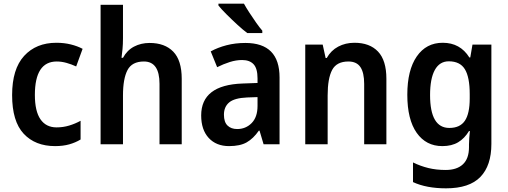

<svg xmlns="http://www.w3.org/2000/svg" viewBox="-20 -786 2767 1046"><path d="M280 10Q172 10 109 -57.5Q46 -125 46 -268Q46 -410 111.5 -481.5Q177 -553 287 -553Q329 -553 365.5 -544Q402 -535 430 -520L395 -424Q369 -436 342 -443.5Q315 -451 289 -451Q170 -451 170 -269Q170 -180 200.5 -136Q231 -92 288 -92Q324 -92 357 -102Q390 -112 419 -128V-26Q391 -9 357 0.5Q323 10 280 10Z M650 -578Q650 -546 647.5 -519Q645 -492 642 -471H650Q672 -512 710 -532Q748 -552 795 -552Q878 -552 924 -504.5Q970 -457 970 -357V0H849V-329Q849 -451 764 -451Q699 -451 674.5 -404Q650 -357 650 -266V0H528V-760H650Z M1317 -552Q1503 -552 1503 -364V0H1416L1394 -74H1390Q1360 -31 1324 -10.5Q1288 10 1228 10Q1158 10 1117 -34.5Q1076 -79 1076 -157Q1076 -323 1301 -331L1383 -334V-359Q1383 -413 1361.5 -436Q1340 -459 1299 -459Q1266 -459 1231.5 -448Q1197 -437 1163 -420L1128 -506Q1166 -527 1214 -539.5Q1262 -552 1317 -552ZM1326 -255Q1257 -252 1228.5 -228Q1200 -204 1200 -161Q1200 -121 1219.5 -102Q1239 -83 1272 -83Q1319 -83 1351 -115.5Q1383 -148 1383 -209V-257ZM1309 -766Q1321 -744 1339 -716.5Q1357 -689 1375.5 -662.5Q1394 -636 1409 -619V-606H1327Q1304 -623 1273 -651.5Q1242 -680 1213.5 -708.5Q1185 -737 1170 -756V-766Z M1911 -553Q1994 -553 2039.5 -505Q2085 -457 2085 -357V0H1964V-329Q1964 -390 1943.5 -420.5Q1923 -451 1878 -451Q1814 -451 1789.5 -405Q1765 -359 1765 -266V0H1643V-543H1738L1754 -470H1760Q1783 -511 1822.5 -532Q1862 -553 1911 -553Z M2392 -553Q2487 -553 2537 -473H2542L2554 -543H2657V-2Q2657 116 2597 178Q2537 240 2410 240Q2303 240 2230 206V99Q2271 119 2314 129.5Q2357 140 2408 140Q2469 140 2502 109Q2535 78 2535 16V1Q2535 -13 2536.5 -34.5Q2538 -56 2540 -72H2535Q2511 -32 2476 -11Q2441 10 2390 10Q2301 10 2250 -62.5Q2199 -135 2199 -270Q2199 -404 2250.5 -478.5Q2302 -553 2392 -553ZM2425 -452Q2375 -452 2349 -405Q2323 -358 2323 -268Q2323 -89 2428 -89Q2486 -89 2512.5 -128Q2539 -167 2539 -250V-273Q2539 -366 2512.5 -409Q2486 -452 2425 -452Z"/></svg>

Font: Noto Sans Georgian SemiCondensed SemiBold
Style: Regular
Weight: 600
Width: 4
Designer: Monotype Design Team, Akaki Razmadze
Foundry: Google LLC
Version: Version 2.005; ttfautohint (v1.8.4.7-5d5b)